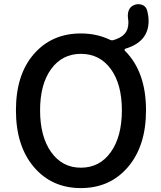

<svg xmlns="http://www.w3.org/2000/svg" viewBox="-20 -915 794 947"><path d="M378.9 -87.9Q471.7 -87.9 526.4 -164.6Q581.1 -241.2 581.1 -371.1Q581.1 -500 526.4 -574.7Q471.7 -649.4 378.9 -649.4Q287.1 -649.4 232.4 -574.7Q177.7 -500 177.7 -371.1Q177.7 -241.2 232.4 -164.6Q287.1 -87.9 378.9 -87.9ZM611.3 -825.2Q610.4 -831.1 610.4 -837.9Q610.4 -851.6 615.2 -864.3Q623 -882.8 640.6 -889.6Q650.4 -894.5 661.1 -894.5Q669.9 -894.5 679.7 -891.6Q699.2 -884.8 705.1 -865.2Q712.9 -838.9 712.9 -811.5Q712.9 -709 598.6 -674.8Q595.7 -673.8 594.7 -670.4Q593.8 -667 595.7 -665Q700.2 -561.5 700.2 -371.1Q700.2 -195.3 611.3 -91.3Q522.5 12.7 378.9 12.7Q235.4 12.7 147 -91.3Q58.6 -195.3 58.6 -371.1Q58.6 -546.9 147 -648.4Q235.4 -750 378.9 -750Q456.1 -750 520.5 -719.7Q529.3 -714.8 538.1 -716.8Q576.2 -727.5 594.7 -748Q613.3 -768.6 613.3 -803.7Q613.3 -814.5 611.3 -825.2Z"/></svg>

Font: Gen Jyuu GothicX Medium
Style: Regular
Weight: 500
Designer: Ryoko NISHIZUKA (kana &amp; ideographs); Paul D. Hunt (Latin, Greek &amp; Cyrillic); Wenlong ZHANG (bopomofo); Sandoll C
Version: Version 1.058.20140828